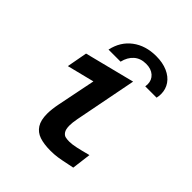

<svg xmlns="http://www.w3.org/2000/svg" viewBox="-203 -867 1007 1007"><g transform="rotate(45 300.0 -364.0)"><path d="M185 -117Q185 -150 194 -195L237 -408.5L85.5 -370.5L106.5 -484.5L385 -555L317.5 -209Q311.5 -177.5 311.5 -157Q311.5 -128.5 320.5 -115Q329.5 -101.5 341.5 -98.5Q353.5 -95.5 371 -95.5Q391 -95.5 420.8 -102Q450.5 -108.5 495.5 -120.5L482 -14L449.5 -7.5Q410 1 386.5 4.5Q363 8 335 8Q285.5 8 252.8 -3.2Q220 -14.5 202.5 -42Q185 -69.5 185 -117ZM376.5 -735.5Q424.5 -735.5 460.5 -719.8Q496.5 -704 515.8 -676Q535 -648 535 -612.5Q535 -597 531.5 -582.5H447.5Q449 -591 449 -599Q449 -630 427 -649.8Q405 -669.5 367.5 -669.5Q326.5 -669.5 300.2 -646.2Q274 -623 264.5 -582.5H175Q190.5 -654.5 244.2 -695Q298 -735.5 376.5 -735.5Z"/></g></svg>

Font: JuliaMono BoldItalic
Style: Regular
Weight: 700
Italic angle: -9°
Monospace: yes
Designer: cormullion
Foundry: corm
Version: Version 0.049; ttfautohint (v1.8.4)